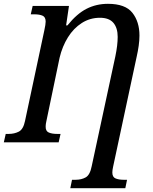

<svg xmlns="http://www.w3.org/2000/svg" viewBox="-40 -745 800 1005"><path d="M328 240 337 196H356Q386 196 408.5 183.5Q431 171 440 125L564 -451Q576 -509 576 -552Q576 -599 553.5 -625.5Q531 -652 483 -652Q431 -652 388 -624.5Q345 -597 315.5 -549.5Q286 -502 272 -443L203 -112Q199 -95 199 -84Q198 -59 215 -51.5Q232 -44 260 -44H277L267 0H-20L-10 -44H5Q35 -44 58.5 -56Q82 -68 91 -112L192 -586Q199 -618 199 -632Q199 -656 182.5 -663Q166 -670 141 -670H121L131 -714H321L306 -612H313Q362 -673 413 -699Q464 -725 525 -725Q616 -725 653 -678Q690 -631 690 -559Q690 -534 686 -505.5Q682 -477 676 -451L552 128Q550 136 549 144.5Q548 153 548 158Q548 182 565 189Q582 196 607 196H625L616 240Z"/></svg>

Font: Noto Serif SemiCondensed Medium
Style: Italic
Weight: 500
Width: 4
Italic angle: -12°
Designer: Monotype Design Team
Foundry: Monotype Imaging Inc.
Version: Version 2.013